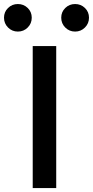

<svg xmlns="http://www.w3.org/2000/svg" viewBox="-74 -953 471 973"><path d="M210.9 0H91.8V-719.7H210.9ZM377 -863.3Q377 -834 356.4 -813.5Q335.9 -793 306.6 -793Q277.3 -793 256.8 -813.5Q236.3 -834 236.3 -863.3Q236.3 -892.6 256.8 -912.6Q277.3 -932.6 306.6 -932.6Q335.9 -932.6 356.4 -912.6Q377 -892.6 377 -863.3ZM86.9 -863.3Q86.9 -834 66.4 -813.5Q45.9 -793 16.6 -793Q-12.7 -793 -33.2 -813.5Q-53.7 -834 -53.7 -863.3Q-53.7 -892.6 -33.2 -912.6Q-12.7 -932.6 16.6 -932.6Q45.9 -932.6 66.4 -912.6Q86.9 -892.6 86.9 -863.3Z"/></svg>

Font: Allerta
Style: Medium
Weight: 500
Designer: Matt McInerney
Foundry: Matt McInerney
Version: Version 1.0